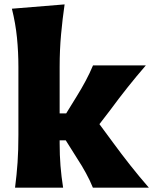

<svg xmlns="http://www.w3.org/2000/svg" viewBox="-20 -871 711 891"><path d="M49.8 0Q57.6 -60.1 61.5 -116.9Q65.4 -173.8 65.4 -244.6V-560.5Q65.4 -629.4 58.8 -695.8Q52.2 -762.2 35.2 -830.6L279.8 -850.6Q270 -783.7 263.4 -711.4Q256.8 -639.2 256.8 -560.5V-344.7H287.1L335.9 -423.8Q358.4 -460 377.4 -495.6Q396.5 -531.2 411.6 -567.4H656.7Q611.8 -515.6 571.5 -464.8Q531.2 -414.1 493.2 -362.3L441.4 -294.9L504.4 -209.5Q543 -156.7 584.2 -104.5Q625.5 -52.2 670.9 0H411.1Q397.5 -33.7 378.9 -67.6Q360.4 -101.6 338.9 -134.3L285.2 -219.7H256.8V-205.6Q256.8 -150.9 260.7 -101.8Q264.6 -52.7 272.9 0Z"/></svg>

Font: Pinar-DS3-FD ExtraBold
Style: Regular
Weight: 800
Designer: Amin Abedi
Version: Version 3.000